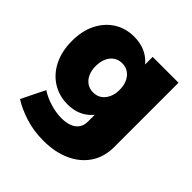

<svg xmlns="http://www.w3.org/2000/svg" viewBox="-200 -699 1050 1050"><g transform="rotate(45 325.5 -174.0)"><path d="M593 -47Q593 30 555.5 86Q518 142 450.5 172.5Q383 203 294 203Q218 203 153 182Q88 161 43 132L110 -4Q146 19 190.5 32.5Q235 46 277 46Q314 46 340 35.5Q366 25 379.5 5Q393 -15 393 -41V-544H593ZM243 -551Q309 -551 355.5 -519.5Q402 -488 426.5 -430Q451 -372 451 -293Q451 -213 427 -154Q403 -95 357.5 -63Q312 -31 247 -31Q182 -31 130 -63.5Q78 -96 48.5 -155.5Q19 -215 19 -294Q19 -372 48 -429.5Q77 -487 127.5 -519Q178 -551 243 -551ZM300 -402Q273 -402 252 -388Q231 -374 219.5 -348Q208 -322 208 -288Q208 -255 219.5 -229.5Q231 -204 252 -190Q273 -176 300 -176Q328 -176 348.5 -190Q369 -204 381 -229.5Q393 -255 393 -288Q393 -323 381 -348.5Q369 -374 348.5 -388Q328 -402 300 -402Z"/></g></svg>

Font: Alexandria ExtraBold
Style: Regular
Weight: 800
Designer: Mohamed Gaber
Foundry: Kief Type Foundry
Version: Version 5.100